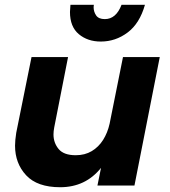

<svg xmlns="http://www.w3.org/2000/svg" viewBox="-20 -777 712 804"><path d="M402 -603Q347 -603 310 -634Q273 -665 273 -727L275 -757H373L372 -747Q372 -728 382.5 -712.5Q393 -697 419 -697Q466 -697 489 -757H587Q565 -679 514.5 -641Q464 -603 402 -603ZM232 7Q136 7 89.5 -43Q43 -93 43 -167Q43 -189 48 -221L112 -538H265L207 -243Q204 -227 204 -214Q204 -179 225.5 -153Q247 -127 297 -127Q335.5 -127 364.2 -144.2Q393 -161.5 411.8 -191.2Q430.5 -221 439 -259L495 -538H649L543 0H388L403 -74Q338 7 232 7Z"/></svg>

Font: Argentum Sans SemiBold
Style: Italic
Weight: 600
Italic angle: -11°
Designer: Julieta Ulanovsky (font), Cristiano Sobral (main changes and remaster)
Foundry: Julieta Ulanovsky (font), Cristiano Sobral (main changes and remaster)
Version: Version 2.007;June 15, 2022;FontCreator 14.0.0.2814 64-bit; 